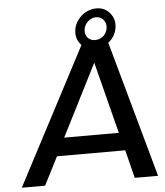

<svg xmlns="http://www.w3.org/2000/svg" viewBox="-60 -973 883 1026"><g transform="rotate(-5 381.0 -460.0)"><path d="M621 0 583 -151H217L140 0H15L399 -732Q367 -765 373 -812Q375 -834 386.5 -854Q398 -874 414 -888.5Q430 -903 451.5 -911.5Q473 -920 495 -920Q539 -920 566.5 -888Q594 -856 589 -812Q583 -764 543 -731L746 0ZM423 -812Q421 -799 424.5 -788Q428 -777 434.5 -769Q441 -761 451.5 -756.5Q462 -752 474 -752Q491 -752 505.5 -759.5Q520 -767 529.5 -781Q539 -795 541 -812Q544 -837 529 -855Q514 -873 489.5 -873Q465 -873 445.5 -855Q426 -837 423 -812ZM264 -247H557L459 -632Z"/></g></svg>

Font: Orkney Medium
Style: MediumItalic
Weight: 500
Designer: Samuel Oakes and Alfredo Marco Pradil
Foundry: Alfredo Marco Pradil
Version: 1.0; ttfautohint (v1.5)